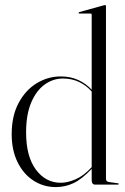

<svg xmlns="http://www.w3.org/2000/svg" viewBox="-20 -750 508 780"><path d="M27.5 -205Q27.5 -279 55.5 -331.5Q83.5 -384 129 -411.8Q174.5 -439.5 227 -439.5Q267 -439.5 298.5 -424.8Q330 -410 352.5 -385.5V-690Q352.5 -695 347.5 -695H302Q299.5 -695 299.5 -697.5Q299.5 -700 302.5 -701L400 -728Q404 -729.5 406.5 -729.5Q410.5 -729.5 410.5 -725V-23Q410.5 -12.5 422.5 -10.5L458 -5.5Q462.5 -5.5 462.5 -2.5Q462.5 0 459 0H367Q352.5 0 352.5 -18V-64Q312 -21.5 278.2 -5.8Q244.5 10 206.5 10Q156.5 10 115.8 -16.5Q75 -43 51.2 -91.5Q27.5 -140 27.5 -205ZM86 -212Q86 -114.5 125.8 -61Q165.5 -7.5 227 -7.5Q254.5 -7.5 287.5 -21.8Q320.5 -36 352.5 -71V-378Q332 -402 302.2 -416.5Q272.5 -431 235.5 -431Q195 -431 161 -406.2Q127 -381.5 106.5 -332.8Q86 -284 86 -212Z"/></svg>

Font: Fraunces 144pt S000 Light
Style: Regular
Weight: 300
Version: Version 1.000; ttfautohint (v1.8.3)